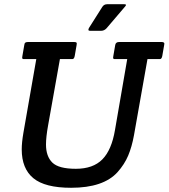

<svg xmlns="http://www.w3.org/2000/svg" viewBox="-20 -878 799 910"><path d="M745 -679Q759 -679 759 -671Q759 -668 758 -664L749 -612Q747 -603 743.5 -600Q740 -597 730 -598H679L615 -237Q605 -182 587.5 -140.5Q570 -99 537 -62Q470 12 317 12Q193 12 138 -33.5Q83 -79 83 -170Q83 -203 91 -249L152 -598H99Q89 -597 86.5 -600Q84 -603 86 -612L95 -664Q96 -673 100 -676Q104 -679 114 -679H330Q340 -679 342.5 -676Q345 -673 343 -664L334 -612Q332 -603 328.5 -600Q325 -597 315 -598H264L208 -284Q198 -229 198 -193Q198 -137 228 -107.5Q258 -78 339.5 -78Q421 -78 465 -122.5Q509 -167 525 -262L583 -598H530Q520 -597 517.5 -600Q515 -603 517 -612L526 -664Q528 -679 545 -679ZM402 -746 464 -844Q472 -858 488 -858H569Q577 -858 577 -854.5Q577 -851 572 -846L485 -744Q474 -732 459 -732H408Q399 -732 399 -736.5Q399 -741 402 -746Z"/></svg>

Font: Crete Round
Style: Italic
Weight: 400
Designer: Veronika Burian
Foundry: TypeTogether
Version: Version 1.001; ttfautohint (v1.6)